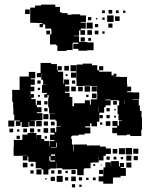

<svg xmlns="http://www.w3.org/2000/svg" viewBox="-20 -797 663 833"><path d="M99 -101H79V-121H96V-122H79V-121H39V-161H40V-190H77V-213H100V-220H138V-197H139V-211H159V-194H172V-185H193V-163H195V-185H216V-189H197V-213H216V-221H199V-241H219V-224H224V-246H244V-248H226V-273H221V-278H196V-304H219V-305H193V-331H189V-371H191V-385H186V-374H172V-388H183V-394H162V-428H183V-429H167V-451H159V-478H158V-462H140V-480H156V-524H202V-519H227V-493H230V-510H248V-492H231V-486H254V-457H255V-434H258V-452H280V-430H262V-423H281V-399H262V-394H282V-376H294V-336H301V-349H348V-362H370V-343H374V-366H400V-370H402V-393H401V-424H372V-425H346V-424H312V-453H311V-488H286V-514H312V-489H313V-517H339V-521H379V-514H402V-492H410V-510H428V-492H410V-486H434H464V-470H473V-477H485V-465H478V-464H502V-463H531V-434H532V-421H549V-401H532V-397H555V-396H584V-366H556V-364H582V-339H587V-316H594V-288H596V-234H593V-207H545V-213H530V-210H488V-219H467V-243H488V-250H468V-272H490V-252H496V-274H510V-276H494V-302H490V-340H497V-361H489V-362H460V-340H438V-332H432V-308H411V-269H401V-249H377V-262H371V-249H350V-244H372V-218H347V-213H321V-209H294V-206H289V-194H292V-170H298V-141H300V-170H358V-165H364V-166H414V-161H439V-153H461V-129H439V-121H414H429V-101H409V-116H408V-92H379V-91H373V-67H346V-64H343V-37H315V-63H288V-62H250V-67H225V-91H224V-66H198V-62H160V-67H135V-94H132V-95H103V-118H99ZM279 -491H259V-511H279ZM69 -251H49V-271H66V-274H42V-300H38V-329H37V-355H33V-407H65V-417V-465H105V-485H133V-457H113V-453H131V-429H113V-421H129V-401H113V-389H127V-373H116V-367H135V-342H140V-332H160V-310H140V-306H164V-276H136V-274H112V-273H131V-249H107V-268H104V-246H74V-268H69ZM310 -460H288V-482H310ZM273 -467H265V-475H273ZM306 -434H292V-448H306ZM156 -434H142V-448H156ZM371 -399H347V-423H371ZM400 -400H378V-422H400ZM339 -401H319V-421H339ZM309 -401H289V-421H309ZM154 -406H144V-416H154ZM399 -371H379V-391H399ZM111 -378V-387H110V-378ZM364 -376H354V-386H364ZM153 -377H145V-385H153ZM438 -362H460V-365H438ZM522 -346V-361H521V-346ZM158 -342H140V-360H158ZM487 -343H471V-359H487ZM186 -344H172V-358H186ZM406 -313V-332H405V-313ZM456 -314H442V-328H456ZM186 -314H172V-328H186ZM482 -318H476V-324H482ZM190 -280H168V-302H190ZM456 -284H442V-298H456ZM426 -284H412V-298H426ZM483 -287H475V-295H483ZM42 -248H16V-274H42ZM161 -249H137V-273H161ZM459 -251H439V-271H459ZM188 -252H170V-270H188ZM217 -253H201V-269H217ZM424 -256H414V-266H424ZM189 -221H169V-241H189ZM128 -222H110V-240H128ZM37 -223H21V-239H37ZM97 -223H81V-239H97ZM155 -225H143V-237H155ZM64 -226H54V-236H64ZM66 -194H52V-208H66ZM184 -196H174V-206H184ZM226 -158V-178H223V-158ZM201 -155H222V-157H201ZM553 -127H525V-155H553ZM522 -128H496V-154H522ZM580 -130H558V-152H580ZM489 -131H469V-151H489ZM219 -101H199V-119H194V-100H198V-96H219V-127H201V-121H219ZM550 -100H528V-122H550ZM578 -102H560V-120H578ZM456 -104H442V-118H456ZM485 -105H473V-117H485ZM514 -106H504V-116H514ZM470 0H428V-10H408V-32H428V-42H410V-60H428V-42H429V-71H437V-93H461V-75H462V-98H496V-75H500V-90H518V-72H503V-68H526V-34H503V-27H470ZM550 -70H528V-92H550ZM99 -71H79V-91H99ZM125 -75H113V-87H125ZM393 -77H385V-85H393ZM421 -79H417V-83H421ZM190 -40H168V-62H190ZM160 -40H138V-62H160ZM308 -42H290V-60H308ZM247 -43H231V-59H247ZM126 -44H112V-58H126ZM216 -44H202V-58H216ZM274 -46H264V-56H274ZM252 -8H226V-34H252ZM309 -11H289V-31H309ZM218 -12H200V-30H218ZM276 -14H262V-28H276ZM336 -14H322V-28H336ZM395 -15H383V-27H395ZM364 -16H354V-26H364ZM182 -18H176V-24H182ZM306 16H292V2H306ZM334 14H324V4H334ZM269 -576H229V-600H223V-604H197V-648H203V-669H202V-688V-673H176V-691H166V-679H152V-693H164V-697H140V-698H111V-728V-764H132V-773H158V-777H220V-767H240V-744H247V-740H273V-733H290V-735H328V-730H353V-702H330V-699H352V-673H330V-666H349V-646H329V-665H323V-642H301V-640H323V-615H358V-613H386V-579H358V-577H320V-585H298V-607H320V-612H296V-609H295V-580H269ZM109 -736H89V-756H109ZM467 -738H451V-754H467ZM495 -740H483V-752H495ZM435 -740H423V-752H435ZM524 -741H514V-751H524ZM473 -702H445V-730H473ZM499 -706H479V-726H499ZM376 -709H362V-723H376ZM434 -711H424V-721H434ZM402 -713H396V-719H402ZM382 -673H356V-699H382ZM468 -677H450V-695H468ZM406 -679H392V-693H406ZM379 -646H359V-666H379ZM407 -648H391V-664H407ZM197 -648H181V-664H197ZM434 -651H424V-661H434ZM348 -617H330V-635H348ZM375 -620H363V-632H375Z"/></svg>

Font: Rubik Storm
Style: Regular
Weight: 400
Designer: Hubert and Fischer, NaN
Foundry: Hubert and Fischer, NaN
Version: Version 2.201